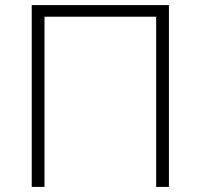

<svg xmlns="http://www.w3.org/2000/svg" viewBox="-20 -733 787 753"><path d="M104.5 0V-713H642.5V0H592.5V-667.5H154.5V0Z"/></svg>

Font: Heraclito ExtraLight
Style: Regular
Weight: 200
Designer: Kostas Bartsokas (font) & Cristiano Sobral (main changes)
Foundry: Kostas Bartsokas (font) & Cristiano Sobral (main changes)
Version: Version 1.00;July 8, 2020;FontCreator 13.0.0.2655 64-bit